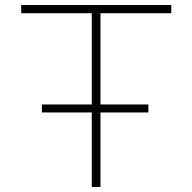

<svg xmlns="http://www.w3.org/2000/svg" viewBox="-20 -750 772 770"><path d="M148 -299V-331H575V-299ZM348 0V-697H65V-730H667V-697H383V0Z"/></svg>

Font: M PLUS 2 ExtraLight
Style: Regular
Weight: 250
Designer: Coji Morishita
Foundry: UNDERFOREST DESIGN
Version: Version 1.001